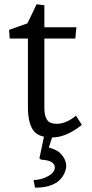

<svg xmlns="http://www.w3.org/2000/svg" viewBox="-20 -620 426 887"><path d="M221 15Q154 15 131.5 -21Q109 -57 109 -124V-475L141 -442H25L22 -482Q35 -487 54 -493.5Q73 -500 92.5 -507Q112 -514 124 -518L90 -485Q95 -491 103.5 -506.5Q112 -522 121 -541.5Q130 -561 138 -577Q146 -593 149 -600L185 -596V-120Q185 -86 197 -67Q209 -48 243 -48Q265 -48 288.5 -58.5Q312 -69 331 -86L358 -43Q322 -14 287.5 0.5Q253 15 221 15ZM168 -442V-494H333L328 -442ZM142 247 135 212Q176 210 205.5 192Q235 174 233 151Q232 137 216.5 128Q201 119 171 118L162 112L189 -17H231L194 97L180 56Q240 66 263 92.5Q286 119 286 146Q286 163 276 183.5Q266 204 246 220Q228 233 202.5 240Q177 247 142 247Z"/></svg>

Font: Andada Pro
Style: Regular
Weight: 400
Designer: Carolina Giovagnoli
Foundry: Huerta Tipografica
Version: Version 3.003